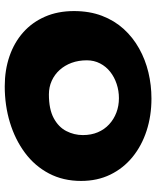

<svg xmlns="http://www.w3.org/2000/svg" viewBox="60 -696 690 850"><g transform="rotate(90 405.0 -271.0)"><path d="M362 53Q290 53 229 32Q168 11 123.2 -28.8Q78.5 -68.5 53.8 -125.2Q29 -182 29 -253.5Q29 -322.5 50 -377.5Q71 -432.5 108.2 -473.5Q145.5 -514.5 194.8 -542Q244 -569.5 300.5 -583Q357 -596.5 416.5 -596.5Q492.5 -596.5 558.8 -575Q625 -553.5 675 -512.8Q725 -472 753 -414.5Q781 -357 781 -285Q781 -205.5 748 -142.8Q715 -80 656.5 -36.5Q598 7 522.5 30Q447 53 362 53ZM398 -142.5Q463.5 -142.5 503 -163.8Q542.5 -185 560.2 -219.5Q578 -254 578 -293Q578 -330 565.5 -359.2Q553 -388.5 530.5 -409.2Q508 -430 478.5 -441.2Q449 -452.5 414.5 -452.5Q382 -452.5 351.8 -442.5Q321.5 -432.5 298 -414Q274.5 -395.5 260.8 -369Q247 -342.5 247 -310.5Q247 -273.5 258.2 -243Q269.5 -212.5 289.8 -190Q310 -167.5 337.8 -155Q365.5 -142.5 398 -142.5Z"/></g></svg>

Font: Gluten SemiBold
Style: Regular
Weight: 600
Designer: Tyler Finck
Foundry: Etcetera Type Company
Version: Version 1.300